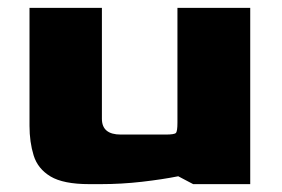

<svg xmlns="http://www.w3.org/2000/svg" viewBox="-20 -468 716 488"><path d="M207 0Q141 0 108.5 -19.5Q76 -39 65.5 -73Q55 -107 55 -148V-448H239V-166Q239 -126 287 -126H401Q423 -126 427 -130Q431 -134 431 -156V-448H616V0H471L433 -20Q393 -12 341 -6Q289 0 236 0Z"/></svg>

Font: Goldman
Style: Bold
Weight: 700
Designer: Jaikishan Patel
Version: Version 1.000; ttfautohint (v1.8.3)